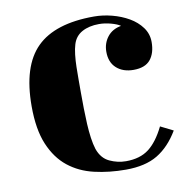

<svg xmlns="http://www.w3.org/2000/svg" viewBox="-70 -580 691 717"><g transform="rotate(-10 276.0 -221.0)"><path d="M332 -513Q366 -513 400.5 -504Q435 -495 463.5 -478.5Q492 -462 510 -437.5Q528 -413 528 -382Q528 -340 508 -315.5Q488 -291 444 -291Q404 -291 379.5 -313Q355 -335 355 -375Q355 -407 373.5 -431Q392 -455 426 -461Q415 -469 391.5 -475.5Q368 -482 346 -482Q308 -482 281.5 -467.5Q255 -453 246 -423Q241 -407 238.5 -385Q236 -363 235.5 -339Q235 -315 235 -290Q235 -265 235 -243Q235 -212 235.5 -181.5Q236 -151 237.5 -122.5Q239 -94 242.5 -69Q246 -44 252 -25Q265 12 295 26Q325 40 357 40Q410 40 443.5 14.5Q477 -11 504 -66L552 -42Q518 15 471.5 43Q425 71 351 71Q288 71 232 58Q176 45 134.5 12Q93 -21 69 -78Q45 -135 45 -223Q45 -375 114.5 -444Q184 -513 332 -513Z"/></g></svg>

Font: Cafe24 ClassicType
Style: Regular
Weight: 400
Designer: Cafe24 thkim, hmlim, mnelim & 4IR
Foundry: Cafe24
Version: Version 1.000